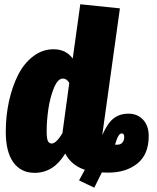

<svg xmlns="http://www.w3.org/2000/svg" viewBox="-20 -783 730 892"><path d="M670.9 -150.9Q670.9 -65.9 618.4 -23.4Q565.9 19 481.9 19Q461.9 19 453.1 18.1L418 88.9L347.2 55.2L374 5.9Q310.5 -15.6 283.2 -69.8Q229 20 141.1 20Q77.1 20 42 -28.8Q6.8 -77.6 6.8 -170.9Q6.8 -244.1 21.7 -312.3Q36.6 -380.4 64 -434.6Q91.3 -488.8 134.3 -521.5Q177.2 -554.2 229 -554.2Q285.6 -554.2 317.9 -511.2L353 -763.2L537.1 -744.1L456.1 -163.1L455.1 -155.8Q480 -211.4 508.1 -233.2Q536.1 -254.9 577.1 -254.9Q618.2 -254.9 644.5 -227.1Q670.9 -199.2 670.9 -150.9ZM270 -164.1 301.8 -397.9Q290 -418 272 -418Q248.5 -418 230.7 -374.8Q212.9 -331.5 204.8 -277.1Q196.8 -222.7 196.8 -173.8Q196.8 -139.2 202.6 -127.7Q208.5 -116.2 220.2 -116.2Q240.7 -116.2 270 -164.1ZM525.9 -110.8Q540 -110.8 548.6 -120.6Q557.1 -130.4 557.1 -147Q557.1 -163.1 545.9 -163.1Q537.1 -163.1 530.3 -151.9Q523.4 -140.6 514.2 -110.8Z"/></svg>

Font: Fira Sans Compressed Heavy
Style: Italic
Weight: 900
Width: 3
Italic angle: -8°
Designer: Carrois Corporate & Edenspiekermann AG
Foundry: Carrois Corporate GbR & Edenspiekermann AG
Version: Version 4.203;PS 004.203;hotconv 1.0.88;makeotf.lib2.5.64775